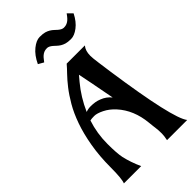

<svg xmlns="http://www.w3.org/2000/svg" viewBox="-290 -1060 1147 1147"><g transform="rotate(-45 283.5 -486.5)"><path d="M397 0Q403.3 -30.8 403.3 -49.1Q403.3 -67.4 402.6 -76.7Q401.9 -85.9 400.6 -96.4Q399.4 -106.9 397.7 -119.9Q396 -132.8 394.5 -149.9Q383.3 -266.6 314.9 -341.8Q284.7 -375 249.5 -392.3Q214.4 -409.7 191.7 -409.7Q168.9 -409.7 156.7 -406.7Q129.4 -324.7 129.4 -235.4Q129.4 -156.2 137.7 -117.2Q150.9 -58.6 178.2 0.5H32.2Q43.9 -28.8 43.9 -122.8Q43.9 -216.8 58.1 -298.6Q72.3 -380.4 95 -444.3Q117.7 -508.3 145.8 -556.4Q173.8 -604.5 201.9 -640.4Q230 -676.3 254.9 -701.9Q279.8 -727.5 296.4 -747.1H450.2Q429.2 -723.1 429.2 -680.2Q429.2 -660.6 435.5 -616.2L447.8 -527.3Q514.6 -66.4 567.4 0ZM176.8 -458.5Q195.8 -465.8 216.8 -465.8Q237.8 -465.8 254.6 -462.9Q271.5 -460 288.1 -453.1Q323.7 -439.5 347.7 -409.7Q323.7 -535.2 318.4 -563L301.3 -648.4L273.4 -615.2Q214.8 -544.9 176.8 -458.5ZM172.4 -866.7Q196.8 -918.5 231.4 -946.3Q266.1 -974.1 294.7 -974.1Q323.2 -974.1 338.4 -969.5Q353.5 -964.8 365 -957.8Q376.5 -950.7 385.3 -942.4Q394 -934.1 402.3 -926.8Q421.4 -910.6 436.8 -910.6Q452.1 -910.6 462.6 -915.3Q473.1 -919.9 481.4 -927.2Q489.7 -934.6 496.6 -943.4L508.8 -959.5L538.1 -930.2Q514.2 -882.8 481 -857.7Q447.8 -832.5 419.9 -832.5Q392.1 -832.5 377 -837.2Q361.8 -841.8 350.3 -848.9Q338.9 -856 330.1 -864.3Q321.3 -872.6 313 -879.9Q293.9 -896 278.6 -896Q263.2 -896 252.7 -891.4Q242.2 -886.7 233.9 -879.4Q225.6 -872.1 219.2 -863.3L206.5 -847.2Z"/></g></svg>

Font: Amarante
Style: Regular
Weight: 400
Designer: Karolina Lach
Foundry: Sorkin Type Co.
Version: Version 1.001